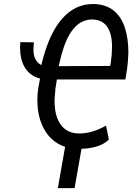

<svg xmlns="http://www.w3.org/2000/svg" viewBox="-20 -741 700 969"><path d="M275.9 -407.2 536.1 -408.2 539.1 -424.8Q545.4 -469.2 545.4 -502.9Q545.4 -509.3 545.4 -515.1Q540.5 -639.2 448.7 -642.6Q446.3 -642.6 444.3 -642.6Q335.9 -642.6 288.1 -456.1L278.3 -416ZM375 10.3Q314.5 9.8 268.6 -18.6Q222.7 -46.9 196.8 -100.6Q170.9 -154.3 168.9 -221.7Q168.5 -229.5 168.5 -237.3Q168.5 -266.1 172.9 -294.4L182.1 -344.7Q128.9 -357.9 102.5 -405.3Q81.5 -443.4 81.1 -500Q81.1 -513.7 82.5 -528.3L150.9 -527.3L148.9 -494.1Q148.9 -491.7 148.9 -488.8Q148.9 -434.1 188.5 -412.6L189.9 -418Q226.6 -570.8 293.9 -647Q358.9 -720.7 448.7 -720.7Q451.7 -720.7 454.6 -720.7Q513.2 -719.2 553.2 -688Q592.8 -656.7 611.3 -597.7Q627.4 -545.4 627.9 -481.4Q627.9 -473.1 627.4 -464.4Q626 -427.7 621.6 -395L612.8 -339.8H267.1L259.8 -293.9L255.9 -245.1Q255.4 -237.8 255.4 -231Q255.4 -157.7 284.2 -115.2Q315.4 -68.4 377.9 -67.4Q379.9 -67.4 382.3 -67.4Q443.8 -67.4 515.1 -106.9L529.3 -36.6Q482.4 10.3 375 10.3ZM356.4 208.5H272L315.9 -41.5H400.4Z"/></svg>

Font: MAUL Condensed Italic
Style: Condenced Regular Italic
Weight: 400
Italic angle: -12°
Designer: MAUL
Version: Version 1.0; 2020; ttfautohint (v1.8.3)